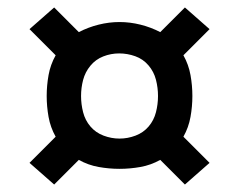

<svg xmlns="http://www.w3.org/2000/svg" viewBox="-20 -597 640 514"><path d="M475 -103 409 -169Q384 -155 356 -150Q328 -145 300 -145Q272 -145 244 -150Q216 -155 191 -169L125 -103L59 -161L129 -231Q115 -256 110 -284Q105 -312 105 -340Q105 -368 110 -396Q115 -424 129 -449L59 -519L125 -577L191 -511Q216 -524 244 -531Q272 -538 300 -538Q328 -538 356 -531Q384 -524 409 -511L475 -577L541 -519L471 -449Q485 -424 490 -396Q495 -368 495 -340Q495 -312 490 -284Q485 -256 471 -231L541 -161ZM300 -226Q322 -226 343 -234Q364 -242 378 -258.5Q392 -275 397.5 -296.5Q403 -318 403 -340Q403 -362 397.5 -383.5Q392 -405 377.5 -422Q363 -439 342 -446.5Q321 -454 299 -454Q277 -454 256.5 -446Q236 -438 222 -421Q208 -404 202.5 -383Q197 -362 197 -340Q197 -318 202.5 -296.5Q208 -275 222 -258.5Q236 -242 257 -234Q278 -226 300 -226Z"/></svg>

Font: Iosevka Curly Slab MdEx
Style: Regular
Weight: 500
Width: 7
Monospace: yes
Designer: Belleve Invis
Foundry: Belleve Invis
Version: Version 11.1.0; ttfautohint (v1.8.3)